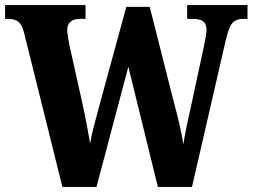

<svg xmlns="http://www.w3.org/2000/svg" viewBox="-23 -734 992 754"><path d="M71 -607Q63 -638 48.5 -649Q34 -660 8 -660H-3V-714H313V-660H293Q241 -660 241 -615Q241 -607 244 -588.5Q247 -570 250 -555L301 -326Q309 -290 317.5 -245.5Q326 -201 331 -170Q336 -202 345 -236Q354 -270 365 -311L473 -707H565L660 -332Q673 -284 682.5 -242.5Q692 -201 697 -167Q702 -200 711 -243Q720 -286 730 -330L778 -553Q781 -567 784.5 -586.5Q788 -606 788 -616Q788 -640 775 -650Q762 -660 733 -660H712V-714H949V-660H932Q906 -660 891.5 -645.5Q877 -631 865 -582L731 0H597L481 -472L356 0H222Z"/></svg>

Font: Noto Serif Hebrew Condensed ExtraBold
Style: Regular
Weight: 800
Width: 3
Designer: Monotype Design Team
Foundry: Monotype Imaging Inc.
Version: Version 2.004; ttfautohint (v1.8.4.7-5d5b)